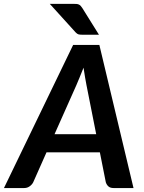

<svg xmlns="http://www.w3.org/2000/svg" viewBox="-60 -950 730 970"><path d="M0 0ZM614.5 0 442 -723H309.5L-40 0H62C72.7 0 82.1 -3 90.2 -9C98.4 -15 104.3 -21.8 108 -29.5L175 -180.5H444.5L474.5 -29.5C477.2 -20.8 481.6 -13.8 487.8 -8.2C493.9 -2.8 502.7 0 514 0ZM215.5 -272 325.5 -519C330.2 -530.3 335.8 -543.6 342.2 -558.8C348.8 -573.9 355.3 -590.3 362 -608C364.7 -590.3 367.2 -574 369.8 -559C372.2 -544 374.7 -530.8 377 -519.5L426 -272ZM310.5 -930.5H191.5L322 -786.5C327.3 -780.9 332.4 -777.4 337.2 -776.2C342.1 -775.1 349 -774.5 358 -774.5H440L355.5 -910C352.5 -914.7 349.7 -918.3 347 -921C344.3 -923.7 341.3 -925.8 338 -927.2C334.7 -928.8 330.8 -929.7 326.2 -930C321.8 -930.3 316.5 -930.5 310.5 -930.5Z"/></svg>

Font: Lato
Style: Bold Italic
Weight: 700
Italic angle: -7°
Designer: Lukasz Dziedzic
Foundry: tyPoland Lukasz Dziedzic
Version: Version 2.007; 2014-02-27